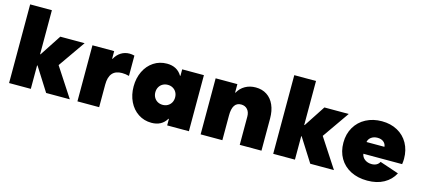

<svg xmlns="http://www.w3.org/2000/svg" viewBox="-57 -1180 3675 1667"><g transform="rotate(15 1780.5 -346.5)"><path d="M52.7 -707H248V-311.5H252L377.9 -503.9H596.7L427.7 -261.7L598.6 0H385.7L252 -210.9H248V0H52.7Z M667 -503.9H862.3V-435.5H866.2Q887.2 -474.6 921.4 -496.1Q955.6 -517.6 998 -517.6Q1018.6 -517.6 1042 -511.7V-329.1Q1009.8 -337.9 977.5 -337.9Q862.3 -337.9 862.3 -203.1V0H667Z M1477.5 -252Q1477.5 -277.8 1466.1 -298.3Q1454.6 -318.8 1434.3 -330.3Q1414.1 -341.8 1388.7 -341.8Q1363.3 -341.8 1343 -330.3Q1322.8 -318.8 1311.3 -298.3Q1299.8 -277.8 1299.8 -252Q1299.8 -226.1 1311.3 -205.6Q1322.8 -185.1 1343 -173.6Q1363.3 -162.1 1388.7 -162.1Q1414.1 -162.1 1434.3 -173.6Q1454.6 -185.1 1466.1 -205.6Q1477.5 -226.1 1477.5 -252ZM1473.6 0V-58.6H1469.7Q1426.8 13.7 1335 13.7Q1268.1 13.7 1215.6 -21Q1163.1 -55.7 1133.8 -116.2Q1104.5 -176.8 1104.5 -252Q1104.5 -327.1 1133.8 -387.7Q1163.1 -448.2 1215.6 -482.9Q1268.1 -517.6 1335 -517.6Q1426.8 -517.6 1469.7 -445.3H1473.6V-503.9H1668.9V0Z M1774.4 -503.9H1969.7V-427.7H1973.1Q1996.1 -470.2 2037.6 -493.9Q2079.1 -517.6 2132.8 -517.6Q2190.4 -517.6 2232.9 -489.7Q2275.4 -461.9 2298.3 -410.4Q2321.3 -358.9 2321.3 -289.1V0H2126V-253.9Q2126 -294.4 2104.7 -318.1Q2083.5 -341.8 2047.9 -341.8Q1969.7 -341.8 1969.7 -222.7V0H1774.4Z M2426.8 -707H2622.1V-311.5H2626L2752 -503.9H2970.7L2801.8 -261.7L2972.7 0H2759.8L2626 -210.9H2622.1V0H2426.8Z M2990.2 -252Q2990.2 -330.1 3025.6 -390.6Q3061 -451.2 3124 -484.4Q3187 -517.6 3266.6 -517.6Q3345.7 -517.6 3406.7 -484.4Q3467.8 -451.2 3501.5 -390.9Q3535.2 -330.6 3535.2 -252Q3535.2 -228 3531.2 -203.1H3182.6Q3187.5 -172.4 3212.9 -153.6Q3238.3 -134.8 3274.4 -134.8Q3300.3 -134.8 3318.4 -145Q3336.4 -155.3 3345.7 -173.8L3516.6 -116.2Q3484.4 -54.7 3422.4 -20.5Q3360.4 13.7 3274.4 13.7Q3188.5 13.7 3124.3 -19.5Q3060.1 -52.7 3025.1 -112.8Q2990.2 -172.9 2990.2 -252ZM3343.8 -308.6Q3341.8 -335 3321 -352.1Q3300.3 -369.1 3266.6 -369.1Q3233.9 -369.1 3210.7 -352.8Q3187.5 -336.4 3182.6 -308.6Z"/></g></svg>

Font: Wanted Sans ExtraBlack
Style: Regular
Weight: 900
Designer: Original Design by Kil Hyung-jin and Kang Hanbin, Wanted Lab, Inc; Hangeul from Source Han Sans by Jang Soo-young and Ka
Foundry: Wanted Lab, Inc.
Version: Version 1.001